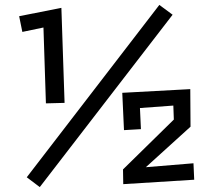

<svg xmlns="http://www.w3.org/2000/svg" viewBox="-20 -737 890 782"><path d="M629 -717 683 -677 142 25 89 -15ZM157 -625 71 -607 58 -671 230 -705 243 -318 167 -316ZM481 -47 688 -250 686 -307 550 -297 554 -211 485 -207 478 -359 755 -374 756 -221 574 -56 768 -72 771 -5 482 13Z"/></svg>

Font: Stick
Style: Regular
Weight: 400
Designer: Fontworks Inc.
Foundry: Fontworks Inc.
Version: Version 1.100